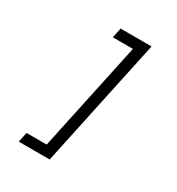

<svg xmlns="http://www.w3.org/2000/svg" viewBox="-201 -903 1019 1108"><g transform="rotate(30 309.0 -349.5)"><path d="M299 80H93L107 14H241L396 -713H262L276 -779H482Z"/></g></svg>

Font: Fragment Mono SC
Style: Italic
Weight: 400
Italic angle: -12°
Monospace: yes
Designer: Wei Huang based on Nimbus Sans by URW Studio, based on Helvetica by Max Miedinger.
Foundry: Wei Huang
Version: Version 1.012; ttfautohint (v1.8.4.7-5d5b)